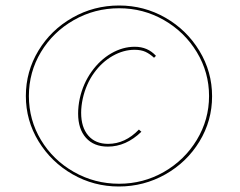

<svg xmlns="http://www.w3.org/2000/svg" viewBox="-20 -582 871 698"><path d="M74 -233Q74 -322 119.5 -397.5Q165 -473 243 -517.5Q321 -562 413 -562Q504 -562 581.5 -517.5Q659 -473 705 -397Q751 -321 751 -232Q751 -143 705 -67.5Q659 8 581 52Q503 96 412 96Q321 96 243.5 51.5Q166 7 120 -68.5Q74 -144 74 -233ZM740 -233Q740 -319 695.5 -392.5Q651 -466 576 -509Q501 -552 413 -552Q324 -552 248.5 -509Q173 -466 129 -393Q85 -320 85 -233Q85 -146 129 -73Q173 0 248.5 43Q324 86 413 86Q501 86 576 43Q651 0 695.5 -73.5Q740 -147 740 -233ZM264 -169Q264 -196 270 -224Q282 -278 312.5 -321Q343 -364 384.5 -388Q426 -412 470 -412Q517 -412 547 -379L540 -372Q525 -386 509 -393.5Q493 -401 469 -401Q429 -401 390 -379Q351 -357 322 -317Q293 -277 281 -224Q275 -196 275 -172Q275 -119 301 -89Q327 -59 373 -59Q435 -59 485 -111L494 -103Q438 -49 372 -49Q321 -49 292.5 -81Q264 -113 264 -169Z"/></svg>

Font: Ysabeau Hairline
Style: Italic
Weight: 100
Italic angle: -12°
Designer: Christian Thalmann (Catharsis Fonts)
Version: Version 0.003